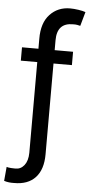

<svg xmlns="http://www.w3.org/2000/svg" viewBox="-64 -795 483 1035"><g transform="rotate(5 177.5 -278.0)"><path d="M308.6 -528.3V-456.1H209V35.2Q209 117.7 168.7 161.1Q128.4 204.6 53.7 204.1Q39.1 204.6 25.9 203.1Q12.7 201.7 -1 197.3L5.9 121.1Q13.2 124 30.3 125.2Q47.4 126.5 53.7 126Q82.5 126.5 101.6 102.3Q120.6 78.1 121.1 35.2V-456.1H32.2V-528.3H121.1V-582Q120.6 -668.5 163.6 -714.1Q206.5 -759.8 272.5 -759.8Q293 -759.8 317.9 -756.1Q342.8 -752.4 356.4 -747.1L335 -670.9Q327.6 -672.9 318.1 -674.6Q308.6 -676.3 295.9 -675.8Q209 -676.8 209 -582V-528.3Z"/></g></svg>

Font: Inter Display
Style: Regular
Weight: 400
Designer: Rasmus Andersson
Foundry: rsms
Version: Version 4.000;git-37864ae